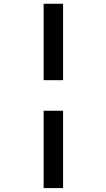

<svg xmlns="http://www.w3.org/2000/svg" viewBox="-20 -801 560 1012"><path d="M210 -217.3H312.5V190.4H210ZM312.5 -378.4H210V-781.2H312.5Z"/></svg>

Font: Andika
Style: Bold
Weight: 700
Designer: Victor Gaultney, Annie Olsen, Julie Remington, Don Collingsworth, Eric Hays, Becca Hirsbrunner
Foundry: SIL International
Version: Version 6.101